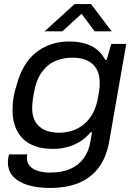

<svg xmlns="http://www.w3.org/2000/svg" viewBox="-20 -743 668 949"><path d="M226 186Q164 186 117 171.5Q70 157 44.5 129Q19 101 19 59Q19 52 20 42Q21 32 25 20H115Q114 25 113.5 29Q113 33 113 37Q113 63 128.5 79Q144 95 170 102.5Q196 110 228 110Q286 110 327 92Q368 74 393.5 39.5Q419 5 427 -44Q429 -56 431 -67Q433 -78 435 -89H428Q404 -61 375 -43Q346 -25 312 -16Q278 -7 241 -7Q179 -7 134.5 -28.5Q90 -50 66 -93.5Q42 -137 42 -200Q42 -230 46.5 -259Q51 -288 60 -315Q89 -429 158 -483.5Q227 -538 322 -538Q385 -538 430.5 -516Q476 -494 500 -447H507L530 -526H604L520 -45Q506 35 467.5 86Q429 137 368.5 161.5Q308 186 226 186ZM272 -87Q305 -87 336.5 -97Q368 -107 394 -128Q420 -149 438.5 -182.5Q457 -216 465 -264Q468 -282 470 -294Q472 -306 472.5 -315.5Q473 -325 473 -332Q473 -375 457 -402.5Q441 -430 411 -444Q381 -458 338 -458Q291 -458 251.5 -440.5Q212 -423 185 -384Q158 -345 147 -282Q144 -263 142 -249Q140 -235 139.5 -226Q139 -217 139 -208Q139 -168 155 -141Q171 -114 201 -100.5Q231 -87 272 -87ZM200 -588 349 -723H430L532 -588H448L368 -695H405L288 -588Z"/></svg>

Font: Archivo SemiExpanded
Style: Italic
Weight: 400
Width: 6
Italic angle: -10°
Designer: Hector Gatti
Foundry: Omnibus-Type
Version: Version 2.001